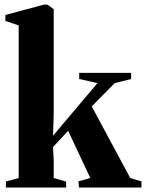

<svg xmlns="http://www.w3.org/2000/svg" viewBox="-20 -838 652 858"><path d="M6.5 0V-27L63.5 -42.5V-724.5L4 -744.5V-771L176.5 -817.5H192L220 -797V-326.5L217 -231.5L415.5 -466.5L334 -485V-512.5H566V-485L492.5 -466.5L390 -362.5L562 -42.5L612 -27.5V0H333L330.5 -27.5L383.5 -42.5L284.5 -253.5L217 -181L220 -119V-42.5L275.5 -26.5V0Z"/></svg>

Font: Merriweather 120pt ExtraBold
Style: Regular
Weight: 800
Version: Version 2.100